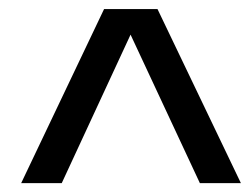

<svg xmlns="http://www.w3.org/2000/svg" viewBox="-20 -708 553 425"><path d="M269 -631.3 116.7 -302.7H26.9L210.4 -688H328.6L513.2 -302.7H422.4Z"/></svg>

Font: Arimo Medium
Style: Italic
Weight: 500
Italic angle: -12°
Designer: Steve Matteson
Foundry: Monotype Imaging Inc.
Version: Version 1.33